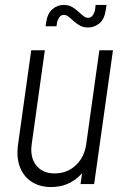

<svg xmlns="http://www.w3.org/2000/svg" viewBox="-20 -743 513 775"><path d="M187 12Q140.5 12 107.8 -9.2Q75 -30.5 60.2 -69.2Q45.5 -108 53 -161L106 -540H161L108 -161Q100.5 -108 126.2 -75.5Q152 -43 200 -43Q250.5 -43 285.5 -75.5Q320.5 -108 328 -161L381 -540H436L360 0H305L315 -68L322 -57Q298 -24 263.5 -6Q229 12 187 12ZM335.5 -632Q317 -632 304.5 -638.8Q292 -645.5 283 -653Q269.5 -664.5 259 -673.8Q248.5 -683 238 -683Q225.5 -683 218.8 -672.2Q212 -661.5 210 -650L208 -637H164L166 -651Q171.5 -689.5 191.8 -706.2Q212 -723 237 -723Q257.5 -723 271.2 -714.8Q285 -706.5 294 -698Q305.5 -688.5 315.2 -679.8Q325 -671 336 -671Q348 -671 355.2 -682.5Q362.5 -694 364 -706L366 -723H410L407 -703Q401.5 -665 381 -648.5Q360.5 -632 335.5 -632Z"/></svg>

Font: Mohave Light
Style: Italic
Weight: 300
Italic angle: -8°
Designer: Gumpita Rahayu
Foundry: Tokotype
Version: Version 2.003